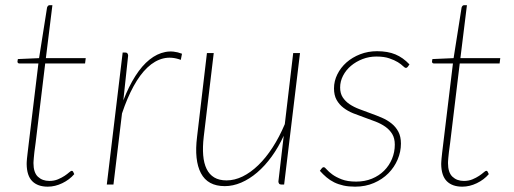

<svg xmlns="http://www.w3.org/2000/svg" viewBox="-20 -692 1928 720"><path d="M80 -77Q80 -80 80.2 -84.5Q80.5 -89 81.2 -97.8Q82 -106.5 83.8 -120.5Q85.5 -134.5 88 -156L124 -454H53Q45.5 -454 45.5 -461.5L47 -470.5L126.5 -474L156.5 -664Q157.5 -667 159.8 -669.8Q162 -672.5 165.5 -672.5H176.5L152 -474H301.5L299 -454H149.5L113.5 -156Q110.5 -135.5 109 -122.2Q107.5 -109 106.8 -100.2Q106 -91.5 105.8 -87Q105.5 -82.5 105.5 -80.5Q105.5 -45 122.2 -29.2Q139 -13.5 165 -13.5Q183 -13.5 197.2 -19.5Q211.5 -25.5 222 -32.5Q232.5 -39.5 239.2 -45.5Q246 -51.5 249 -51.5Q252 -51.5 254 -48.5L258.5 -39Q240.5 -18 213.5 -5Q186.5 8 159 8Q121.5 8 101 -12.5Q80.5 -33 80 -77Z M442.5 -315.5Q463 -368.5 487.8 -407.2Q512.5 -446 540.8 -468.5Q569 -491 599.8 -497Q630.5 -503 662.5 -490.5L658 -467.5Q623.5 -480.5 592 -472.8Q560.5 -465 532.8 -438.8Q505 -412.5 481 -368.8Q457 -325 437.5 -266.5L405.5 0H380.5L440 -495H450Q455.5 -495 458 -491.5Q460.5 -488 460.5 -483.5Z M1105 -493 1045.5 0H1035Q1029 0 1026.5 -3.5Q1024 -7 1024 -11.5L1044 -183Q1024 -139.5 998.5 -104.5Q973 -69.5 944.2 -45Q915.5 -20.5 884.5 -7.2Q853.5 6 823 6Q759 6 733.5 -42.5Q708 -91 719 -179L756 -493H781.5L744 -179Q739.5 -140 742 -109.8Q744.5 -79.5 754.8 -58.5Q765 -37.5 783.5 -26.5Q802 -15.5 829.5 -15.5Q859.5 -15.5 889.8 -30.2Q920 -45 948.5 -72.5Q977 -100 1002.2 -139Q1027.5 -178 1048 -226.5L1079.5 -493Z M1509.5 -442Q1506.5 -437.5 1502 -437.5Q1498 -437.5 1491.2 -444.2Q1484.5 -451 1472 -458.8Q1459.5 -466.5 1440 -473.2Q1420.5 -480 1391.5 -480Q1364 -480 1339.5 -470.5Q1315 -461 1296.2 -445.2Q1277.5 -429.5 1266.5 -408.2Q1255.5 -387 1255.5 -364Q1255.5 -342 1265.2 -327Q1275 -312 1291 -301.2Q1307 -290.5 1327.5 -282.8Q1348 -275 1369.5 -267.2Q1391 -259.5 1411.5 -250.8Q1432 -242 1448 -229.2Q1464 -216.5 1473.8 -198.2Q1483.5 -180 1483.5 -153.5Q1483.5 -123 1471.2 -94Q1459 -65 1436.5 -42.2Q1414 -19.5 1382.2 -5.8Q1350.5 8 1311.5 8Q1287.5 8 1268.2 3.8Q1249 -0.5 1233.2 -8.2Q1217.5 -16 1204.5 -27Q1191.5 -38 1179.5 -51.5L1186 -60Q1189.5 -65 1194.5 -65Q1198 -65 1205.2 -56.5Q1212.5 -48 1226 -38Q1239.5 -28 1261.2 -19.5Q1283 -11 1315.5 -11Q1348 -11 1374.8 -22Q1401.5 -33 1420.5 -52Q1439.5 -71 1450 -96.2Q1460.5 -121.5 1460.5 -149.5Q1460.5 -173.5 1450.8 -189.5Q1441 -205.5 1425 -216.8Q1409 -228 1388.5 -236Q1368 -244 1346.5 -251.5Q1325 -259 1304.5 -267.2Q1284 -275.5 1268 -287.8Q1252 -300 1242.2 -317.5Q1232.5 -335 1232.5 -360.5Q1232.5 -388 1245 -413.2Q1257.5 -438.5 1279.2 -457.8Q1301 -477 1330.5 -488.5Q1360 -500 1394 -500Q1434 -500 1462.8 -488Q1491.5 -476 1515.5 -450.5Z M1634.5 -77Q1634.5 -80 1634.8 -84.5Q1635 -89 1635.8 -97.8Q1636.5 -106.5 1638.2 -120.5Q1640 -134.5 1642.5 -156L1678.5 -454H1607.5Q1600 -454 1600 -461.5L1601.5 -470.5L1681 -474L1711 -664Q1712 -667 1714.2 -669.8Q1716.5 -672.5 1720 -672.5H1731L1706.5 -474H1856L1853.5 -454H1704L1668 -156Q1665 -135.5 1663.5 -122.2Q1662 -109 1661.2 -100.2Q1660.5 -91.5 1660.2 -87Q1660 -82.5 1660 -80.5Q1660 -45 1676.8 -29.2Q1693.5 -13.5 1719.5 -13.5Q1737.5 -13.5 1751.8 -19.5Q1766 -25.5 1776.5 -32.5Q1787 -39.5 1793.8 -45.5Q1800.5 -51.5 1803.5 -51.5Q1806.5 -51.5 1808.5 -48.5L1813 -39Q1795 -18 1768 -5Q1741 8 1713.5 8Q1676 8 1655.5 -12.5Q1635 -33 1634.5 -77Z"/></svg>

Font: Lato ExtraLight
Style: Italic
Weight: 275
Italic angle: -7°
Designer: Lukasz Dziedzic with Adam Twardoch and Botio Nikoltchev
Foundry: tyPoland Lukasz Dziedzic
Version: Version 2.015; 2015-08-06; http://www.latofonts.com/